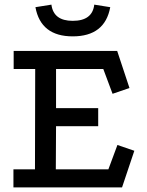

<svg xmlns="http://www.w3.org/2000/svg" viewBox="-20 -809 633 829"><path d="M39 -589H486L539 -429L466 -404L426 -511H222V-342H404V-264H222L221 -78H448L487 -183L560 -158L507 0H38V-78H131L132 -511H39ZM294 -652Q156 -652 133 -778L202 -789Q211 -719 294 -719Q379 -719 387 -789L456 -778Q433 -652 294 -652Z"/></svg>

Font: Podkova Medium
Style: Regular
Weight: 500
Designer: Ilya Yudin
Foundry: Cyreal (www.cyreal.org)
Version: Version 2.103